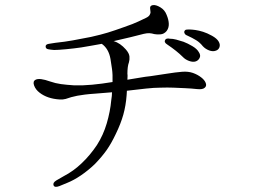

<svg xmlns="http://www.w3.org/2000/svg" viewBox="-20 -715 1040 749"><path d="M821 -517Q832 -520 836 -530.5Q840 -541 833 -553Q826 -565 807 -575.5Q788 -586 772 -591Q756 -596 742 -598Q728 -600 717 -600Q712 -600 707.5 -599.5Q703 -599 701 -596Q697 -591 700 -585Q703 -579 709 -577Q731 -567 745.5 -558Q760 -549 771 -535Q781 -524 795.5 -518.5Q810 -513 821 -517ZM742 -475Q753 -478 758.5 -488.5Q764 -499 756 -511Q749 -524 730.5 -535Q712 -546 696 -552Q681 -557 667.5 -560.5Q654 -564 642 -564Q638 -565 632.5 -564.5Q627 -564 625 -560Q618 -550 633 -541Q670 -516 692 -494Q702 -483 717 -477.5Q732 -472 742 -475ZM765 -413Q751 -424 732.5 -430.5Q714 -437 690 -435Q665 -433 631 -427.5Q597 -422 568 -418Q548 -416 525.5 -412Q503 -408 477 -404Q477 -410 477.5 -416Q478 -422 477 -427Q477 -456 483 -472Q486 -482 485 -494.5Q484 -507 471 -522Q449 -547 423 -555Q423 -555 423.5 -555Q424 -555 425 -555Q457 -562 489.5 -570Q522 -578 541 -583Q554 -586 563 -585.5Q572 -585 582 -582Q592 -580 606 -581Q620 -582 630 -594Q639 -606 638.5 -622Q638 -638 630 -657Q623 -676 605.5 -686.5Q588 -697 576 -695Q565 -693 565.5 -683.5Q566 -674 567 -669Q568 -664 564 -657Q560 -650 549 -645Q538 -640 519.5 -631Q501 -622 463 -609Q427 -596 401 -588Q375 -580 335 -571Q294 -563 264 -557.5Q234 -552 196 -548Q183 -546 170.5 -544Q158 -542 158 -534Q158 -525 167.5 -523Q177 -521 191 -520Q206 -520 238 -523Q270 -526 297 -530Q314 -533 335 -536.5Q356 -540 377 -544Q404 -525 411 -485Q414 -467 417 -445.5Q420 -424 419 -395Q377 -388 339 -384.5Q301 -381 270 -382Q239 -384 217.5 -387Q196 -390 176 -397Q134 -412 119 -404Q107 -398 113 -381.5Q119 -365 135 -353Q165 -330 212 -327Q225 -326 236 -329Q247 -332 258 -336Q269 -339 281.5 -341.5Q294 -344 311 -346Q326 -348 355 -350Q384 -352 417 -355Q417 -342 414 -324Q410 -280 396.5 -234Q383 -188 358 -149Q332 -110 299 -78.5Q266 -47 229 -28Q214 -20 199.5 -11Q185 -2 189 8Q193 18 211.5 11Q230 4 243 -2Q268 -12 296 -31Q324 -50 351 -76Q378 -104 396 -129.5Q414 -155 432 -193Q451 -232 461 -267.5Q471 -303 474 -344Q474 -348 474.5 -352Q475 -356 475 -361Q517 -366 549.5 -369.5Q582 -373 605 -373Q634 -374 657 -373Q680 -372 702 -371Q726 -370 748.5 -367.5Q771 -365 779 -373Q787 -380 782.5 -391.5Q778 -403 765 -413Z"/></svg>

Font: Hannari
Style: Regular
Weight: 400
Version: Version 1.12